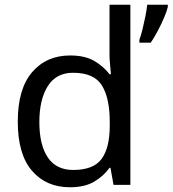

<svg xmlns="http://www.w3.org/2000/svg" viewBox="-20 -780 728 810"><path d="M275 10Q175 10 115 -59.5Q55 -129 55 -267Q55 -405 115.5 -475.5Q176 -546 276 -546Q338 -546 377.5 -523Q417 -500 442 -467H448Q447 -480 444.5 -505.5Q442 -531 442 -546V-760H530V0H459L446 -72H442Q418 -38 378 -14Q338 10 275 10ZM289 -63Q374 -63 408.5 -109.5Q443 -156 443 -250V-266Q443 -366 410 -419.5Q377 -473 288 -473Q217 -473 181.5 -416.5Q146 -360 146 -265Q146 -169 181.5 -116Q217 -63 289 -63ZM688 -751Q684 -733 672.5 -706Q661 -679 646 -650.5Q631 -622 616 -600H568V-612Q575 -631 581.5 -657.5Q588 -684 593.5 -711.5Q599 -739 601 -760H688Z"/></svg>

Font: Noto Sans Sora Sompeng
Style: Regular
Weight: 400
Designer: Monotype Design Team. David Williams.
Foundry: Monotype Imaging Inc.
Version: Version 2.101